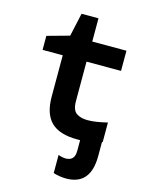

<svg xmlns="http://www.w3.org/2000/svg" viewBox="-134 -764 831 1085"><g transform="rotate(15 281.5 -221.0)"><path d="M364 10Q261 10 212 -37.5Q163 -85 163 -186V-428H45V-510L175 -546L205 -682H304V-546H504V-428H302V-199Q302 -145 327 -127.5Q352 -110 393 -110Q417 -110 443.5 -114Q470 -118 508 -127V-13Q506 -12 504 -11V70Q504 240 361 240Q341 240 320.5 236.5Q300 233 286 228V122Q296 126 307.5 128.5Q319 131 331 131Q354 131 368 117.5Q382 104 382 71V10Q373 10 364 10Z"/></g></svg>

Font: Noto Sans Mono SemiCondensed
Style: Bold
Weight: 700
Width: 4
Designer: Monotype Design Team
Foundry: Monotype Imaging Inc.
Version: Version 2.014